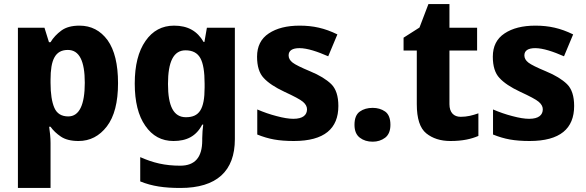

<svg xmlns="http://www.w3.org/2000/svg" viewBox="-20 -682 2874 942"><path d="M370.1 -556.2C332.5 -556.2 303.2 -548.3 281.2 -532.2C259.3 -516.1 241.2 -497.1 228 -475.1H220.2L198.2 -545.9H67.9V240.2H228V20C228 -6.8 225.1 -33.2 221.2 -60.1H228C240.7 -42 257.8 -25.9 278.8 -11.7C299.8 2.4 328.6 9.8 365.2 9.8C421.4 9.8 467.8 -14.2 504.4 -62C541 -109.9 559.1 -180.7 559.1 -273.9C559.1 -366.7 542 -437 507.8 -484.9C473.1 -532.2 427.2 -556.2 370.1 -556.2ZM313 -437C369.1 -437 396 -382.8 396 -275.9C396 -168.9 369.6 -110.8 314.9 -110.8C281.7 -110.8 258.8 -125 246.6 -153.3C234.4 -181.6 228 -222.2 228 -274.9V-291C228 -388.2 250.5 -437 313 -437Z M834 -556.2C775.4 -556.2 728.5 -531.2 693.8 -481C658.7 -430.7 641.1 -361.3 641.1 -272C641.1 -183.6 658.2 -114.3 692.9 -64.9C727.1 -15.1 772.9 9.8 831.1 9.8C896 9.8 942.9 -13.7 972.2 -70.8H977.1C974.6 -52.7 972.2 -25.4 972.2 -3.9V6.8C972.2 89.4 937 130.9 864.3 130.9C788.1 130.9 731 116.7 668 88.9V208C726.6 231.9 786.6 240.2 865.2 240.2C1043.5 240.2 1132.3 157.2 1132.3 1V-545.9H995.1L982.9 -476.1H979C948.2 -529.3 902.3 -556.2 834 -556.2ZM890.1 -435.1C924.8 -435.1 948.7 -422.4 962.9 -397C977.1 -371.6 983.9 -329.6 983.9 -271V-252.9C983.9 -145 957 -106.9 892.1 -106.9C832 -106.9 804.2 -160.6 804.2 -270C804.2 -379.4 831.5 -435.1 890.1 -435.1Z M1640.1 -162.1C1640.1 -210.4 1628.4 -246.6 1605 -269.5C1581.1 -292.5 1546.9 -313.5 1502 -332C1457.5 -350.6 1428.7 -364.7 1415.5 -375C1402.3 -385.3 1396 -397 1396 -410.2C1396 -434.1 1414.6 -445.8 1449.2 -445.8C1487.8 -445.8 1538.1 -428.7 1590.3 -405.8L1635.3 -513.2C1572.8 -543.9 1516.6 -556.2 1450.2 -556.2C1387.2 -556.2 1336.9 -543.5 1298.8 -518.1C1260.3 -492.7 1241.2 -454.6 1241.2 -403.8C1241.2 -357.4 1252 -322.3 1273.9 -299.3C1295.4 -275.9 1329.1 -253.4 1375 -231.9C1422.4 -210 1453.1 -193.8 1466.3 -182.6C1479.5 -171.4 1486.3 -159.2 1486.3 -146C1486.3 -118.2 1466.8 -99.1 1419.4 -99.1C1397.5 -99.1 1370.1 -103.5 1337.4 -112.3C1304.7 -120.6 1272.9 -131.8 1242.2 -145V-22C1270 -10.7 1297.9 -2.4 1325.2 2.4C1352.5 7.3 1384.8 9.8 1421.4 9.8C1571.8 9.8 1640.1 -51.3 1640.1 -162.1Z M1719.2 -69.8C1719.2 -40.5 1728 -19.5 1745.6 -6.3C1762.7 6.8 1783.7 13.2 1808.6 13.2C1831.5 13.2 1852.1 6.8 1869.6 -6.3C1886.7 -19.5 1895.5 -40.5 1895.5 -69.8C1895.5 -100.6 1886.7 -122.6 1869.6 -134.8C1852.1 -147 1831.5 -152.8 1808.6 -152.8C1783.7 -152.8 1762.7 -147 1745.6 -134.8C1728 -122.6 1719.2 -100.6 1719.2 -69.8Z M2240.2 -108.9C2206.5 -108.9 2185.1 -129.9 2185.1 -170.9V-434.1H2320.8V-545.9H2185.1V-662.1H2082L2038.1 -546.9L1960 -497.1V-434.1H2024.9V-170.9C2024.9 -100.1 2040.5 -52.7 2071.3 -27.8C2102.1 -2.9 2141.6 9.8 2189.9 9.8C2250 9.8 2292 0 2327.1 -15.1V-126C2297.9 -115.7 2272 -108.9 2240.2 -108.9Z M2796.9 -162.1C2796.9 -210.4 2785.2 -246.6 2761.7 -269.5C2737.8 -292.5 2703.6 -313.5 2658.7 -332C2614.3 -350.6 2585.4 -364.7 2572.3 -375C2559.1 -385.3 2552.7 -397 2552.7 -410.2C2552.7 -434.1 2571.3 -445.8 2606 -445.8C2644.5 -445.8 2694.8 -428.7 2747.1 -405.8L2792 -513.2C2729.5 -543.9 2673.3 -556.2 2606.9 -556.2C2543.9 -556.2 2493.7 -543.5 2455.6 -518.1C2417 -492.7 2397.9 -454.6 2397.9 -403.8C2397.9 -357.4 2408.7 -322.3 2430.7 -299.3C2452.1 -275.9 2485.8 -253.4 2531.7 -231.9C2579.1 -210 2609.9 -193.8 2623 -182.6C2636.2 -171.4 2643.1 -159.2 2643.1 -146C2643.1 -118.2 2623.5 -99.1 2576.2 -99.1C2554.2 -99.1 2526.9 -103.5 2494.1 -112.3C2461.4 -120.6 2429.7 -131.8 2398.9 -145V-22C2426.8 -10.7 2454.6 -2.4 2481.9 2.4C2509.3 7.3 2541.5 9.8 2578.1 9.8C2728.5 9.8 2796.9 -51.3 2796.9 -162.1Z"/></svg>

Font: Avrile Sans
Style: Bold
Weight: 700
Designer: Monotype Design Team, Google (font), Stefan Peev (BGR Cyrillic), Cristiano Sobral (main changes)
Foundry: The Avrile Sans Project Authors
Version: Version 3.110